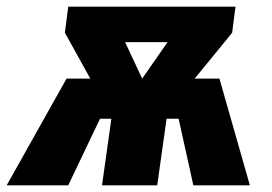

<svg xmlns="http://www.w3.org/2000/svg" viewBox="-54 -554 814 574"><path d="M602 -319H528L640 -456L650 -534H150L140 -456L216 -319H145L-34 0H150L245 -199H279L251 0H416L444 -199H480L524 0H693ZM320 -428H447L371 -319Z"/></svg>

Font: Fira Sans Heavy
Style: Italic
Weight: 900
Italic angle: -8°
Designer: bBox Type GmbH & Carrois Corporate GbR & Edenspiekermann AG
Foundry: bBox Type GmbH & Carrois Corporate GbR & Edenspiekermann AG
Version: Version 4.301;PS 004.301;hotconv 1.0.88;makeotf.lib2.5.64775